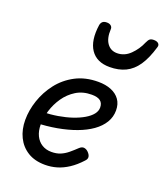

<svg xmlns="http://www.w3.org/2000/svg" viewBox="-155 -950 919 1073"><g transform="rotate(20 304.0 -414.0)"><path d="M240 19Q179 19 137 -7Q95 -33 73 -78Q51 -123 51 -180Q51 -237 71 -296.5Q91 -356 130 -406.5Q169 -457 227.5 -488Q286 -519 363 -519Q407 -519 440 -505.5Q473 -492 491.5 -466Q510 -440 510 -402Q510 -363 490 -330Q470 -297 433.5 -271Q397 -245 347 -226.5Q297 -208 236 -197Q175 -186 107 -184L124 -254Q172 -255 216.5 -262.5Q261 -270 298 -282.5Q335 -295 363 -311.5Q391 -328 406 -347Q421 -366 421 -387Q421 -413 404.5 -426Q388 -439 353 -439Q300 -439 260.5 -414.5Q221 -390 194.5 -351.5Q168 -313 154.5 -269Q141 -225 141 -185Q141 -147 154.5 -119Q168 -91 192.5 -76Q217 -61 249 -61Q279 -61 302 -70.5Q325 -80 345.5 -97Q366 -114 387 -134Q401 -147 414.5 -145Q428 -143 439 -132Q452 -119 454 -106Q456 -93 443 -80Q411 -45 377.5 -23Q344 -1 310 9Q276 19 240 19ZM392 -618Q315 -618 279.5 -670.5Q244 -723 258 -819Q261 -833 269.5 -840Q278 -847 294 -847Q310 -847 319 -839Q328 -831 327 -819Q324 -765 345.5 -735Q367 -705 405 -705Q449 -705 483 -738.5Q517 -772 535 -815Q543 -833 551 -839Q559 -845 574 -845Q593 -845 602 -836Q611 -827 606 -813Q585 -742 556 -699.5Q527 -657 486.5 -637.5Q446 -618 392 -618Z"/></g></svg>

Font: Playwrite TZ
Style: Regular
Weight: 400
Designer: Veronika Burian, José Scaglione
Foundry: TypeTogether
Version: Version 1.002